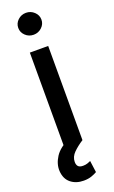

<svg xmlns="http://www.w3.org/2000/svg" viewBox="-183 -796 618 1045"><g transform="rotate(-20 126.0 -273.0)"><path d="M69.2 0V-545.5H175.4V0ZM107.6 209.9Q62.9 209.9 33.2 185.7Q3.6 161.6 0.7 116.1Q-1.8 75.3 24 35Q49.7 -5.3 112.2 -33.4L175.4 0Q143.1 20.6 119.1 44.2Q95.2 67.8 95.2 97.7Q95.2 114 103.3 123.2Q111.5 132.5 131.4 132.5Q146 132.5 157.3 128.6Q168.7 124.6 175.8 121.1L185 188.6Q172.9 196 153.4 202.9Q133.9 209.9 107.6 209.9ZM122.9 -629.6Q95.2 -629.6 75.5 -648.3Q55.8 -666.9 55.8 -692.8Q55.8 -719.1 75.5 -737.7Q95.2 -756.4 122.9 -756.4Q150.2 -756.4 170.1 -737.7Q190 -719.1 190 -692.8Q190 -666.9 170.1 -648.3Q150.2 -629.6 122.9 -629.6Z"/></g></svg>

Font: Inter Zeller Medium
Style: Regular
Weight: 500
Designer: Rasmus Andersson; Joe Bland
Foundry: zeller
Version: Version 3.015;git-dec3a8cb1